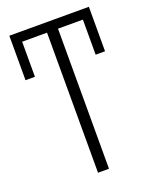

<svg xmlns="http://www.w3.org/2000/svg" viewBox="-143 -842 731 921"><g transform="rotate(-20 223.0 -381.5)"><path d="M426 -536H378V-715H251V0H195V-715H68V-536H20V-763H68H426Z"/></g></svg>

Font: Noto Sans UI NarrowLight
Style: Regular
Weight: 300
Width: 4
Designer: Monotype Design Team
Foundry: Monotype Imaging Inc.
Version: Version 1.001